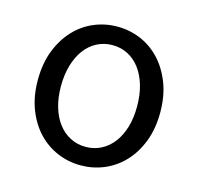

<svg xmlns="http://www.w3.org/2000/svg" viewBox="-81 -584 705 682"><g transform="rotate(15 271.0 -243.0)"><path d="M271 12Q226 12 185.5 -5Q145 -22 114 -54.5Q83 -87 64.5 -134.5Q46 -182 46 -242Q46 -303 64.5 -350.5Q83 -398 114 -431Q145 -464 185.5 -481Q226 -498 271 -498Q316 -498 356.5 -481Q397 -464 428 -431Q459 -398 477.5 -350.5Q496 -303 496 -242Q496 -182 477.5 -134.5Q459 -87 428 -54.5Q397 -22 356.5 -5Q316 12 271 12ZM271 -56Q302 -56 328 -69.5Q354 -83 372.5 -107.5Q391 -132 401 -166Q411 -200 411 -242Q411 -284 401 -318.5Q391 -353 372.5 -378Q354 -403 328 -416.5Q302 -430 271 -430Q240 -430 214 -416.5Q188 -403 169.5 -378Q151 -353 141 -318.5Q131 -284 131 -242Q131 -200 141 -166Q151 -132 169.5 -107.5Q188 -83 214 -69.5Q240 -56 271 -56Z"/></g></svg>

Font: Source Sans Pro
Style: Regular
Weight: 400
Designer: Paul D. Hunt
Foundry: Adobe Systems Incorporated
Version: Version 2.021;PS 2.000;hotconv 1.0.86;makeotf.lib2.5.63406